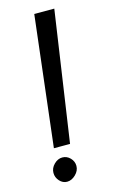

<svg xmlns="http://www.w3.org/2000/svg" viewBox="-114 -752 486 815"><g transform="rotate(-15 129.0 -344.0)"><path d="M125 -706H213L129 -134H58ZM29 -33Q29 -54 45.5 -70.5Q62 -87 82 -87Q102 -87 116.5 -72Q131 -57 131 -37Q131 -16 113.5 1Q96 18 76 18Q57 18 43 2.5Q29 -13 29 -33Z"/></g></svg>

Font: Bellota
Style: Bold Italic
Weight: 700
Italic angle: -7.5°
Designer: Kemie Guaida
Foundry: Kemie Guaida
Version: Version 4.001